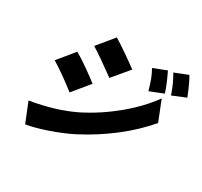

<svg xmlns="http://www.w3.org/2000/svg" viewBox="-172 -1022 1380 1314"><g transform="rotate(30 518.5 -365.5)"><path d="M828.5 -746.1Q869 -663.4 889.9 -598L784.1 -556.1Q768.5 -609.7 757.3 -639.6Q746.1 -669.4 725.9 -706ZM971.2 -793Q997.9 -748.9 1036.9 -650.9L932.5 -608Q915.5 -656.6 902.5 -685.2Q889.6 -713.8 867.5 -752.1ZM413 -767Q455.3 -741.1 514 -700.5Q572.8 -659.8 614 -628.9L507.1 -501.1Q384.6 -590.9 307.9 -638.8ZM105.1 -90.9Q301.8 -122.9 450.3 -196Q583.5 -263.8 698.5 -359.6Q813.6 -455.3 887.4 -558.9L950.3 -400.9Q866.1 -300.8 752.1 -212.4Q638.1 -123.9 506 -55Q428.3 -15.3 329.9 18.5Q231.5 52.2 166.9 62.1ZM227.6 -546.9Q271 -522.4 328.7 -481.9Q386.4 -441.4 427.6 -409.1L321 -279.1Q208.8 -366.5 122.5 -419Z"/></g></svg>

Font: Karasuma Gothic
Style: Italic
Weight: 900
Italic angle: -9.39999°
Designer: Rasmus Andersson / Ryoko Nishizuka
Foundry: Genbu
Version: Version 1.00